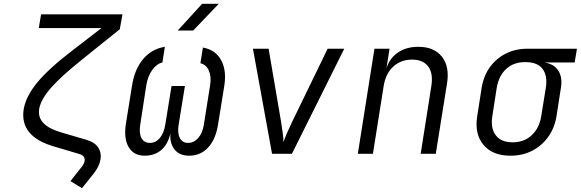

<svg xmlns="http://www.w3.org/2000/svg" viewBox="-20 -805 3040 1005"><path d="M409 180 349 143 408 68Q415 59 418.5 51.5Q422 44 423 37Q426 10 395 1L260 -39Q82 -92 104 -233Q115 -300 174.5 -372.5Q234 -445 358 -540L511 -658H183L195 -730H621L607 -652L403 -488Q296 -402 244.5 -342.5Q193 -283 185 -234Q172 -150 297 -113L433 -73Q475 -61 493.5 -33.5Q512 -6 506 30Q500 66 470 104Z M738 10Q680 10 653.5 -35Q627 -80 639 -157L671 -356Q684 -442 729 -495.5Q774 -549 843 -560L830 -478Q800 -471 777 -439Q754 -407 746 -360L714 -152Q707 -108 720.5 -82.5Q734 -57 765 -57Q795 -57 816.5 -82.5Q838 -108 845 -152L878 -355H948L915 -152Q908 -108 921.5 -82.5Q935 -57 964 -57Q995 -57 1017.5 -82.5Q1040 -108 1047 -152L1080 -360Q1087 -405 1073 -436Q1059 -467 1029 -474L1042 -556Q1107 -545 1137 -491Q1167 -437 1154 -356L1122 -157Q1110 -77 1070 -33.5Q1030 10 970 10Q920 10 894 -22Q868 -54 872 -108Q860 -51 825 -20.5Q790 10 738 10ZM910 -645 1038 -785H1125L991 -645Z M1404 0 1304 -550H1386L1451 -169Q1456 -138 1460 -108Q1464 -78 1464 -61Q1469 -78 1482 -108Q1495 -138 1510 -169L1695 -550H1782L1508 0Z M1853 0 1940 -550H2019L2003 -448Q2020 -501 2063.5 -530.5Q2107 -560 2170 -560Q2252 -560 2293 -508.5Q2334 -457 2320 -369L2261 0H2182L2238 -356Q2248 -422 2221 -457.5Q2194 -493 2137 -493Q2078 -493 2038 -456Q1998 -419 1988 -353L1932 0Z M2652 10Q2558 10 2510.5 -47Q2463 -104 2478 -197L2501 -345Q2511 -407 2544 -453Q2577 -499 2627.5 -524.5Q2678 -550 2741 -550H3000L2988 -478H2833V-477Q2880 -470 2902.5 -435Q2925 -400 2916 -345L2893 -197Q2883 -135 2849.5 -88.5Q2816 -42 2765.5 -16Q2715 10 2652 10ZM2663 -60Q2723 -60 2763 -97Q2803 -134 2813 -197L2837 -345Q2847 -409 2820 -444.5Q2793 -480 2729 -480Q2669 -480 2630 -444.5Q2591 -409 2580 -345L2557 -197Q2547 -134 2575 -97Q2603 -60 2663 -60Z"/></svg>

Font: JetBrains Mono NL Light
Style: Italic
Weight: 300
Italic angle: -9°
Designer: Philipp Nurullin, Konstantin Bulenkov
Foundry: JetBrains
Version: Version 2.304; ttfautohint (v1.8.4.7-5d5b)